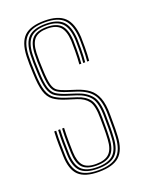

<svg xmlns="http://www.w3.org/2000/svg" viewBox="-121 -666 549 731"><g transform="rotate(-20 153.5 -300.0)"><path d="M151.5 6Q95.2 6 70.1 -18.1Q45 -42.2 43.5 -98Q43 -122 42.5 -144.4Q42 -166.8 43.5 -197H51.5Q50 -165.2 50.5 -143Q51 -120.8 51.5 -98.2Q53 -46.2 75.9 -23.4Q98.8 -0.5 151.5 -0.5Q203.8 -0.5 228.8 -22.5Q253.8 -44.5 256.5 -97.2Q257.5 -114.2 257.6 -126.6Q257.8 -139 257.6 -151.8Q257.5 -164.5 257.5 -183Q257.5 -241 238.9 -268.5Q220.2 -296 176.2 -310L138.2 -322.2Q115.2 -329.8 102 -338.6Q88.8 -347.5 82.9 -368.5Q77 -389.5 75.5 -433.2Q74.8 -455.5 74.2 -469Q73.8 -482.5 74.5 -500.8Q76.2 -543.5 94.4 -562Q112.5 -580.5 152.5 -580.5Q191.5 -580.5 209.6 -561.8Q227.8 -543 230.5 -499.8Q231.2 -488.5 231 -458.6Q230.8 -428.8 228.8 -404H220.8Q222.8 -428.5 223 -458.4Q223.2 -488.2 222.5 -499.8Q220 -539.5 203.8 -556.8Q187.5 -574 152.5 -574Q117 -574 100.5 -557Q84 -540 82.5 -501Q81.8 -482.8 82.2 -469.1Q82.8 -455.5 83.5 -433Q85 -391 90.4 -371.2Q95.8 -351.5 107.8 -343.6Q119.8 -335.8 140.5 -329L178.5 -316.8Q206.5 -307.8 225.9 -293.2Q245.2 -278.8 255.4 -252.8Q265.5 -226.8 265.5 -183Q265.5 -164.8 265.6 -151.9Q265.8 -139 265.6 -126.5Q265.5 -114 264.5 -97Q261.5 -42 235.2 -18Q209 6 151.5 6ZM151.5 -6.8Q103.5 -6.8 82.1 -28.1Q60.8 -49.5 59.5 -98.5Q58.8 -123 58.4 -144.9Q58 -166.8 59.5 -197H67.5Q66.2 -168 66.5 -146.1Q66.8 -124.2 67.5 -98.5Q68.8 -53.2 88 -33.2Q107.2 -13.2 151.5 -13.2Q196.5 -13.2 217.2 -32.9Q238 -52.5 240.5 -97.8Q242 -123.8 241.8 -141.6Q241.5 -159.5 241.5 -183Q241.5 -240.5 223.9 -263Q206.2 -285.5 171.8 -296.5L133.2 -308.8Q107.5 -317 91.9 -327.2Q76.2 -337.5 68.8 -361Q61.2 -384.5 59.5 -432.5Q58.8 -453.2 58.2 -469Q57.8 -484.8 58.5 -501.5Q60.5 -550.8 82.4 -572Q104.2 -593.2 152.5 -593.2Q199.8 -593.2 221.5 -571.5Q243.2 -549.8 246.5 -499.8Q247.2 -488.5 247 -458.1Q246.8 -427.8 244.5 -404H236.5Q238.8 -428 239 -458.6Q239.2 -489.2 238.5 -500Q235.2 -548.2 214.5 -567.5Q193.8 -586.8 152.5 -586.8Q108.5 -586.8 88.5 -566.9Q68.5 -547 66.5 -501.5Q65.8 -483.2 66.2 -469.8Q66.8 -456.2 67.5 -432.5Q69 -386.8 75.8 -364.6Q82.5 -342.5 97 -333Q111.5 -323.5 135.8 -315.5L174 -303.2Q211.2 -291.2 230.4 -267.1Q249.5 -243 249.5 -183Q249.5 -153.5 249.8 -138.6Q250 -123.8 248.5 -97.8Q246 -49 223.4 -27.9Q200.8 -6.8 151.5 -6.8ZM151.5 -19.5Q112 -19.5 94.4 -38Q76.8 -56.5 75.5 -99Q75 -119.8 74.5 -142.9Q74 -166 75.5 -197H83.5Q82 -164.5 82.5 -143Q83 -121.5 83.5 -99Q84.8 -60.8 100 -43.4Q115.2 -26 151.5 -26Q188 -26 205.2 -42.9Q222.5 -59.8 224.5 -98.2Q226 -124.5 225.8 -141.8Q225.5 -159 225.5 -183Q225.5 -234.8 211 -254.1Q196.5 -273.5 167.2 -282.8L128.5 -295Q97.2 -304.8 79.2 -318Q61.2 -331.2 53.2 -357.4Q45.2 -383.5 43.5 -432Q42.8 -452.8 42.2 -469Q41.8 -485.2 42.5 -502Q44.8 -557.8 70.2 -581.9Q95.8 -606 152.5 -606Q207.5 -606 233.1 -581.4Q258.8 -556.8 262.5 -500Q263.2 -488.8 263 -458.1Q262.8 -427.5 260.5 -404H252.5Q254.8 -427.8 255 -458.2Q255.2 -488.8 254.5 -500Q251 -553.2 227.4 -576.4Q203.8 -599.5 152.5 -599.5Q100.5 -599.5 76.5 -577Q52.5 -554.5 50.5 -501.8Q49.8 -483.5 50.2 -469.4Q50.8 -455.2 51.5 -432.2Q53.2 -382.8 61.5 -357.9Q69.8 -333 86.6 -321.8Q103.5 -310.5 131 -301.8L169.5 -289.5Q202.2 -279.2 217.9 -258Q233.5 -236.8 233.5 -183Q233.5 -164.5 233.6 -152.6Q233.8 -140.8 233.6 -129Q233.5 -117.2 232.5 -98.8Q230.2 -56.5 211.4 -38Q192.5 -19.5 151.5 -19.5Z"/></g></svg>

Font: Big Shoulders Inline Text SC Thin
Style: Regular
Weight: 100
Designer: Patric King
Foundry: XO Type Co
Version: Version 2.002